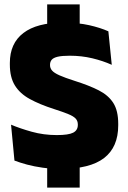

<svg xmlns="http://www.w3.org/2000/svg" viewBox="-20 -757 586 877"><path d="M344 -561.5H195.5V-737H344ZM344 100H195.5V-81H344ZM258 14.5Q214 14.5 175 9Q136 3.5 103.5 -5.2Q71 -14 46 -23.5L30.5 -187.5Q70.5 -170.5 125 -155.2Q179.5 -140 239.5 -140Q293 -140 314.2 -151Q335.5 -162 335.5 -186.5V-188.5Q335.5 -205 325.2 -215.8Q315 -226.5 291 -236.2Q267 -246 226.5 -259Q161 -280 116 -304.8Q71 -329.5 48 -366.8Q25 -404 25 -462V-469.5Q25 -559 86.8 -606.2Q148.5 -653.5 267 -653.5Q336.5 -653.5 387.2 -642Q438 -630.5 475 -614L490.5 -461Q450.5 -479 401.5 -490.8Q352.5 -502.5 298.5 -502.5Q263 -502.5 243.2 -497.8Q223.5 -493 216 -483.8Q208.5 -474.5 208.5 -461V-459.5Q208.5 -445.5 217.8 -434.8Q227 -424 251.5 -413Q276 -402 321.5 -387.5Q386.5 -367 430.8 -344.5Q475 -322 497.5 -286.8Q520 -251.5 520 -191.5V-184.5Q520 -85 455.5 -35.2Q391 14.5 258 14.5Z"/></svg>

Font: Anek Gujarati Medium ExtraBold
Style: Regular
Weight: 800
Version: Version 1.003